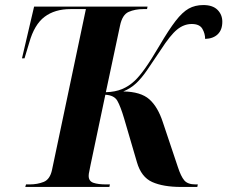

<svg xmlns="http://www.w3.org/2000/svg" viewBox="-20 -740 900 760"><path d="M80 0 83 -10H97Q128 -10 153 -20Q178 -30 186 -68L320 -704H259Q197 -704 156.5 -673.5Q116 -643 96 -572L77 -509H67L115 -714H564L562 -704H547Q515 -704 489.5 -693Q464 -682 455 -638L399 -375Q436 -376 463.5 -387.5Q491 -399 514 -421Q531 -437 554 -469Q577 -501 611 -559Q648 -622 675 -657Q702 -692 727 -706Q752 -720 785 -720Q822 -720 841 -701Q860 -682 860 -654Q860 -622 842 -604.5Q824 -587 792 -586Q792 -607 781 -626Q770 -645 739 -645Q708 -645 681 -623Q654 -601 616 -542Q584 -494 562 -462Q540 -430 518.5 -410Q497 -390 468 -378Q537 -377 571 -347Q605 -317 625 -255L684 -79Q696 -42 709.5 -26Q723 -10 754 -10H763L761 0H697Q626 0 582.5 -19.5Q539 -39 522 -98L471 -272Q457 -319 444.5 -341Q432 -363 397 -365L338 -85Q336 -72 333.5 -62Q331 -52 331 -44Q331 -23 349.5 -16.5Q368 -10 401 -10H415L413 0Z"/></svg>

Font: Noto Serif Display SemiCondensed
Style: Bold Italic
Weight: 700
Width: 4
Italic angle: -12°
Designer: Monotype Design Team
Foundry: Monotype Imaging Inc.
Version: Version 2.009